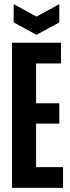

<svg xmlns="http://www.w3.org/2000/svg" viewBox="-20 -906 340 926"><path d="M38 0V-700H274V-600H154V-408H266V-310H154V-100H284V0ZM266 -886V-798L156 -738L46 -798V-886L156 -826Z"/></svg>

Font: Tektur Condensed Medium
Style: Regular
Weight: 500
Width: 3
Designer: Adam Jagosz
Foundry: Adam Jagosz
Version: Version 1.005;gftools[0.9.30]